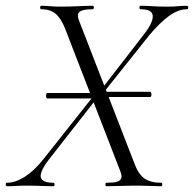

<svg xmlns="http://www.w3.org/2000/svg" viewBox="-32 -645 672 665"><path d="M311 -327H488Q491 -327 492 -322.5Q493 -318 492 -313.5Q491 -309 488 -309H311ZM311 -304H132Q129 -304 128 -309Q127 -314 128 -318.5Q129 -323 132 -323H311ZM337 0Q333 0 333 -6Q333 -12 337 -12Q361 -12 373 -15.5Q385 -19 388 -28Q391 -37 385 -51L195 -542Q180 -581 161 -597Q142 -613 111 -613Q107 -613 107 -619Q107 -625 111 -625Q126 -625 142 -623.5Q158 -622 173 -622Q209 -622 238 -623.5Q267 -625 289 -625Q293 -625 293 -619Q293 -613 289 -613Q254 -613 243.5 -604Q233 -595 242 -573L432 -83Q446 -43 467.5 -27.5Q489 -12 526 -12Q530 -12 530 -6Q530 0 526 0Q509 0 488 -1Q467 -2 444 -2Q411 -2 384.5 -1Q358 0 337 0ZM-8 0Q-12 0 -12 -6Q-12 -12 -8 -12Q21 -12 53.5 -32.5Q86 -53 117 -92L289 -309L299 -299L137 -92Q117 -66 111 -48Q105 -30 115.5 -21Q126 -12 153 -12Q157 -12 157 -6Q157 0 153 0Q131 0 111 -1Q91 -2 58 -2Q37 -2 24.5 -1Q12 0 -8 0ZM320 -316 311 -325 465 -524Q488 -553 494.5 -573Q501 -593 491.5 -603Q482 -613 455 -613Q451 -613 451 -619Q451 -625 455 -625Q477 -625 496.5 -623.5Q516 -622 550 -622Q570 -622 583.5 -623.5Q597 -625 615 -625Q620 -625 620 -619Q620 -613 615 -613Q585 -613 552.5 -589Q520 -565 485 -523Z"/></svg>

Font: Cormorant Light
Style: Italic
Weight: 300
Italic angle: -10°
Designer: Christian Thalmann (Catharsis Fonts)
Foundry: Catharsis Fonts
Version: Version 4.000